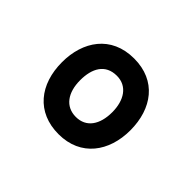

<svg xmlns="http://www.w3.org/2000/svg" viewBox="-75 -667 495 495"><g transform="rotate(45 172.0 -420.0)"><path d="M174 -282C255 -282 298 -343 298 -420C298 -499 255 -558 174 -558C90 -558 49 -495 49 -420C49 -339 94 -282 174 -282ZM174 -345C136 -345 115 -375 115 -420C115 -463 132 -495 174 -495C212 -495 232 -463 232 -420C232 -375 212 -345 174 -345Z"/></g></svg>

Font: Noto Sans ExtraCondensed
Style: Italic
Weight: 400
Width: 2
Italic angle: -12°
Designer: Monotype Design Team
Foundry: Monotype Imaging Inc.
Version: Version 2.013